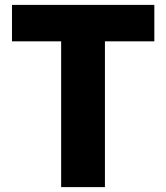

<svg xmlns="http://www.w3.org/2000/svg" viewBox="-20 -765 680 785"><path d="M230 0H409V-596H611V-745H29V-596H230Z"/></svg>

Font: Noto Sans CJK TC Black
Style: Regular
Weight: 900
Designer: Ryoko NISHIZUKA 西塚涼子 (kana, bopomofo & ideographs); Paul D. Hunt (Latin, Greek & Cyrillic); Sandoll Communications 산돌커뮤니
Foundry: Adobe
Version: Version 2.004;hotconv 1.0.118;makeotfexe 2.5.65603